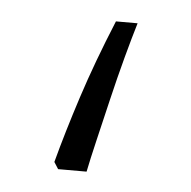

<svg xmlns="http://www.w3.org/2000/svg" viewBox="-32 -277 307 309"><g transform="rotate(5 121.5 -122.5)"><path d="M65 -11Q78 -60 97 -118.5Q116 -177 144 -245H179Q172 -222 163 -188.5Q154 -155 145.5 -119Q137 -83 129.5 -51.5Q122 -20 118 0H72Z"/></g></svg>

Font: Noto Kufi Arabic ExtraLight
Style: Regular
Weight: 200
Designer: Monotype Design Team, David Williams, Khaled Hosny
Foundry: Google LLC
Version: Version 2.109; ttfautohint (v1.8.4.7-5d5b)